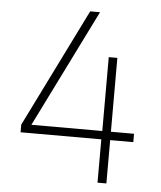

<svg xmlns="http://www.w3.org/2000/svg" viewBox="-51 -732 653 777"><g transform="rotate(5 276.0 -344.0)"><path d="M374 0V-176H46V-207L284 -688H324L87 -210H375V-510H410V-210H504V-176H410V0Z"/></g></svg>

Font: Saira SemiCondensed Thin
Style: Regular
Weight: 250
Width: 4
Designer: Hector Gatti with collaboration of the Omnibus-Type team
Foundry: Omnibus-Type
Version: Version 1.101